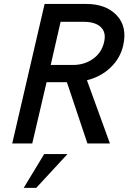

<svg xmlns="http://www.w3.org/2000/svg" viewBox="-20 -709 648 950"><path d="M40.5 1 200.7 -689.5H406.7Q503.9 -689.5 557.4 -633.3Q610.8 -577.1 589.4 -483.4Q574.7 -419.9 526.4 -374.3Q478 -328.6 410.2 -312L523.9 1H412.6L311 -302.2H210.4L139.6 1ZM231 -387.7H349.1Q403.8 -390.1 443.8 -420.4Q483.9 -450.7 495.1 -501Q506.3 -548.3 479 -574.7Q451.7 -601.1 393.6 -601.1H279.8ZM97.2 220.7 198.7 53.2H314L159.2 220.7Z"/></svg>

Font: HK Grotesk Medium Italic
Style: Regular
Weight: 500
Italic angle: -13°
Designer: Alfredo Marco Pradil and Stefan Peev
Foundry: Hanken Design Co.
Version: Version 1.000;PS 001.000;hotconv 1.0.88;makeotf.lib2.5.64775